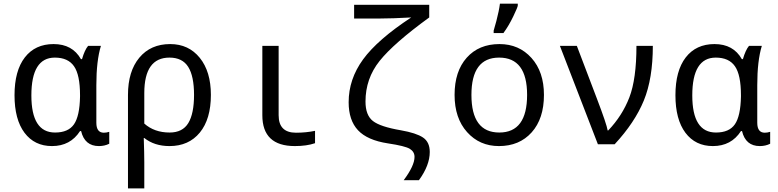

<svg xmlns="http://www.w3.org/2000/svg" viewBox="-20 -786 4241 1046"><path d="M420.9 -463.9H426.8Q441.4 -514.2 460 -536.1H529.8Q504.9 -455.1 504.9 -321.8V-117.2Q504.9 -63 545.9 -63Q560.1 -63 575.2 -67.9V-2.9Q549.8 9.8 519 9.8Q441.4 9.8 421.9 -71.8H416Q363.3 9.8 263.2 9.8Q168 9.8 113.5 -62.7Q59.1 -135.3 59.1 -267.1Q59.1 -400.4 115.2 -473.1Q171.4 -545.9 272 -545.9Q374.5 -545.9 420.9 -463.9ZM416 -259.8V-267.1Q416 -377.9 383.3 -425Q350.6 -472.2 278.8 -472.2Q150.9 -472.2 150.9 -266.1Q150.9 -64 279.8 -64Q352.1 -64 383.1 -108.9Q414.1 -153.8 416 -259.8Z M766.1 -34.2H763.2Q766.1 50.8 766.1 98.1V240.2H677.2V-269Q677.2 -397.5 739 -471.7Q800.8 -545.9 907.2 -545.9Q1007.8 -545.9 1068.4 -470.9Q1128.9 -396 1128.9 -269Q1128.9 -137.2 1068.6 -63.7Q1008.3 9.8 903.3 9.8Q821.3 9.8 766.1 -34.2ZM766.1 -112.8Q820.8 -64 904.3 -64Q974.6 -64 1005.9 -115.5Q1037.1 -167 1037.1 -269Q1037.1 -371.1 1005.4 -421.6Q973.6 -472.2 903.3 -472.2Q766.1 -472.2 766.1 -278.8Z M1498 -536.1V-158.2Q1498 -63 1592.3 -63Q1647 -63 1696.3 -73.2V-5.9Q1650.9 9.8 1586.4 9.8Q1409.2 9.8 1409.2 -158.2V-536.1Z M1909.2 -759.8H2318.4V-690.9Q2125 -550.3 2048.1 -454.1Q1971.2 -357.9 1971.2 -232.9Q1971.2 -158.2 2011.7 -126.7Q2052.2 -95.2 2164.1 -76.2Q2247.6 -61.5 2284.4 -36.9Q2321.3 -12.2 2321.3 42Q2321.3 114.7 2262.2 195.8H2179.2Q2238.3 116.7 2238.3 68.8Q2238.3 41 2213.1 25.1Q2188 9.3 2093.3 -4.9Q1981.4 -22 1930.4 -76.4Q1879.4 -130.9 1879.4 -229Q1879.4 -354.5 1958 -462.4Q2036.6 -570.3 2220.2 -690.9Q2115.2 -685.1 2048.3 -685.1H1909.2Z M2698.2 9.8Q2592.8 9.8 2524.7 -66.2Q2456.5 -142.1 2456.5 -269Q2456.5 -397.5 2522.7 -471.7Q2588.9 -545.9 2701.2 -545.9Q2807.6 -545.9 2875.5 -470.2Q2943.4 -394.5 2943.4 -269Q2943.4 -139.6 2876.5 -64.9Q2809.6 9.8 2698.2 9.8ZM2700.2 -64Q2851.6 -64 2851.6 -269Q2851.6 -472.2 2699.2 -472.2Q2548.3 -472.2 2548.3 -269Q2548.3 -64 2700.2 -64ZM2669.4 -619.1 2684.1 -671.4Q2698.7 -727.1 2703.6 -766.1H2800.8V-755.9Q2800.8 -748 2776.6 -697.3Q2752.4 -646.5 2722.7 -606H2669.4Z M3030.3 -536.1H3122.6L3231.4 -250Q3285.2 -108.9 3290.5 -75.2H3293.5Q3370.1 -155.3 3408.7 -255.4Q3447.3 -355.5 3447.3 -536.1H3536.6Q3536.6 -357.9 3487.5 -238.3Q3438.5 -118.7 3328.6 0H3237.3Z M4021.5 -463.9H4027.3Q4042 -514.2 4060.5 -536.1H4130.4Q4105.5 -455.1 4105.5 -321.8V-117.2Q4105.5 -63 4146.5 -63Q4160.6 -63 4175.8 -67.9V-2.9Q4150.4 9.8 4119.6 9.8Q4042 9.8 4022.5 -71.8H4016.6Q3963.9 9.8 3863.8 9.8Q3768.6 9.8 3714.1 -62.7Q3659.7 -135.3 3659.7 -267.1Q3659.7 -400.4 3715.8 -473.1Q3772 -545.9 3872.6 -545.9Q3975.1 -545.9 4021.5 -463.9ZM4016.6 -259.8V-267.1Q4016.6 -377.9 3983.9 -425Q3951.2 -472.2 3879.4 -472.2Q3751.5 -472.2 3751.5 -266.1Q3751.5 -64 3880.4 -64Q3952.6 -64 3983.6 -108.9Q4014.6 -153.8 4016.6 -259.8Z"/></svg>

Font: WenQuanYi Micro Hei Mono
Style: Regular
Weight: 400
Foundry: Ascender Corporation
Version: Version 0.2.0-beta